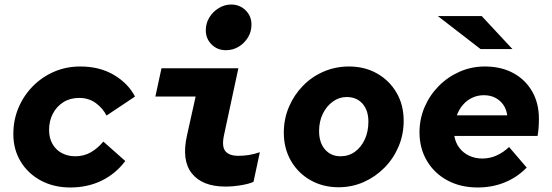

<svg xmlns="http://www.w3.org/2000/svg" viewBox="-20 -818 2440 849"><path d="M291 11Q218 11 161 -19.5Q104 -50 71.5 -103.5Q39 -157 39 -225Q39 -288 62 -342Q85 -396 125.5 -437Q166 -478 219.5 -501Q273 -524 335 -524Q421 -524 484 -486.5Q547 -449 577 -391L451 -307Q435 -339 404 -362Q373 -385 330 -385Q290 -385 260 -366Q230 -347 213.5 -315Q197 -283 197 -243Q197 -208 212 -181.5Q227 -155 253.5 -141Q280 -127 313 -127Q351 -127 381.5 -144.5Q412 -162 437 -192L534 -106Q491 -49 429 -19Q367 11 291 11Z M979 -596Q941 -596 915.5 -621.5Q890 -647 890 -684Q890 -715 905.5 -740.5Q921 -766 947 -782Q973 -798 1002 -798Q1040 -798 1066 -772.5Q1092 -747 1092 -709Q1092 -678 1076.5 -652.5Q1061 -627 1035.5 -611.5Q1010 -596 979 -596ZM977 7Q875 7 828.5 -51Q782 -109 807 -220L845 -391H667L694 -516H1034L970 -218Q960 -169 977 -149Q994 -129 1034 -129Q1057 -129 1080 -132.5Q1103 -136 1129 -145L1101 -14Q1082 -5 1046 1Q1010 7 977 7Z M1477 10Q1408 10 1352.8 -21.3Q1297.7 -52.6 1266.3 -107.3Q1235 -162 1235 -231Q1235 -292 1257.5 -345Q1280 -398 1319.4 -438.4Q1358.8 -478.9 1411.1 -501.4Q1463.4 -524 1523 -524Q1593 -524 1647.5 -493Q1702 -462 1733.5 -408Q1765 -354 1765 -283.5Q1765 -223.5 1742.6 -170.4Q1720.2 -117.3 1680.4 -76.8Q1640.6 -36.3 1588.5 -13.1Q1536.4 10 1477 10ZM1486 -127Q1522 -127 1549.5 -147Q1577 -167 1593 -201.5Q1609 -236 1609 -280Q1609 -330 1583 -359.5Q1557 -389 1513 -389Q1479.5 -389 1451.7 -368.8Q1423.8 -348.6 1407.4 -314.8Q1391 -281 1391 -238.7Q1391 -187 1417.2 -157Q1443.5 -127 1486 -127Z M2092 11Q2017 11 1959 -20Q1901 -51 1868 -106.5Q1835 -162 1835 -233Q1835 -292 1857.5 -344.5Q1880 -397 1920 -437.5Q1960 -478 2012.5 -501Q2065 -524 2124 -524Q2196 -524 2249.5 -495Q2303 -466 2333 -414Q2363 -362 2363 -293Q2363 -270 2361.5 -251.5Q2360 -233 2357 -217H1989Q1994 -187 2011 -164.5Q2028 -142 2054.5 -129.5Q2081 -117 2113 -117Q2146 -117 2176 -130.5Q2206 -144 2231 -168L2309 -77Q2267 -34 2212 -11.5Q2157 11 2092 11ZM2000 -308H2223Q2219 -336 2205 -355.5Q2191 -375 2169.5 -386Q2148 -397 2119 -397Q2092 -397 2068.5 -386Q2045 -375 2027.5 -355Q2010 -335 2000 -308ZM2105 -601 1916 -747H2110L2246 -601Z"/></svg>

Font: Red Hat Mono
Style: Italic
Weight: 400
Italic angle: -12°
Monospace: yes
Designer: Pentagram, MCKL
Foundry: MCKL
Version: Version 1.030